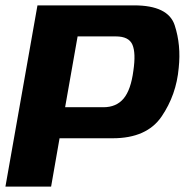

<svg xmlns="http://www.w3.org/2000/svg" viewBox="-31 -695 694 715"><path d="M-10.8 0H159.3L190.8 -180.1H388.4Q515.5 -180.1 570.7 -261Q625.8 -341.9 634.5 -442Q643.7 -527.1 619.5 -601.1Q595.2 -675 468.3 -675H108.5ZM211.5 -295.7 258 -559.4H400.7Q448.8 -559.4 462.1 -528.6Q475.4 -497.9 465.7 -431.8Q456.4 -360.4 429.4 -328.1Q402.3 -295.7 354.2 -295.7Z"/></svg>

Font: Anybody Thin
Style: Italic
Weight: 100
Italic angle: -10°
Designer: Tyler Finck
Foundry: Etcetera Type Company
Version: Version 1.114;gftools[0.9.25]